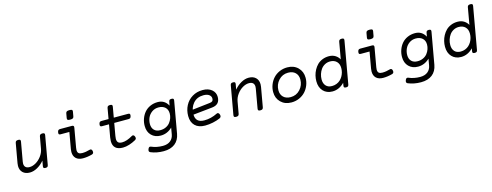

<svg xmlns="http://www.w3.org/2000/svg" viewBox="-24 -1529 6644 2593"><g transform="rotate(-15 3298.0 -233.0)"><path d="M509.8 -456.1Q490.2 -456.1 480.7 -448.7Q471.2 -441.4 468.3 -424.3L439 -259.8Q429.7 -206.1 395 -159.7Q360.4 -113.3 315.4 -87.4Q270.5 -61.5 228.5 -61.5Q190.9 -61.5 172.4 -79.3Q153.8 -97.2 153.8 -129.4Q153.8 -140.1 156.2 -155.8L203.6 -424.3Q206.5 -441.4 199.7 -448.7Q192.9 -456.1 172.9 -456.1H171.9Q152.3 -456.1 142.8 -448.7Q133.3 -441.4 130.4 -424.3L82.5 -153.3Q79.1 -134.8 79.1 -116.2Q79.1 -58.1 115 -23.7Q150.9 10.7 213.4 10.7Q265.6 10.7 320.3 -20.3Q375 -51.3 416 -101.6L402.8 -26.9Q399.9 -9.8 406.5 -2.4Q413.1 4.9 432.1 4.9H433.1Q452.1 4.9 460.2 -2.2Q468.3 -9.3 471.2 -26.9L541.5 -424.3Q544.4 -441.4 537.6 -448.7Q530.8 -456.1 510.7 -456.1Z M756.8 -451.2Q740.2 -451.2 731.9 -443.1Q723.6 -435.1 720.2 -416Q716.8 -397 722.4 -388.9Q728 -380.9 744.6 -380.9H868.2L827.6 -149.9Q824.2 -131.3 824.2 -111.8Q824.2 -54.2 858.4 -21.7Q892.6 10.7 955.6 10.7Q1017.1 10.7 1083 -7.3Q1113.3 -15.6 1106 -51.3Q1098.6 -85.9 1069.3 -77.1Q1014.6 -60.5 962.9 -60.5Q928.7 -60.5 913.1 -74.5Q897.5 -88.4 897.5 -119.1Q897.5 -130.9 900.9 -151.4L947.8 -418Q951.2 -436 944.8 -443.6Q938.5 -451.2 921.9 -451.2ZM893.1 -633.8 881.8 -570.3Q878.9 -552.7 887.5 -545.7Q896 -538.6 922.9 -538.6Q949.7 -538.6 960.7 -545.7Q971.7 -552.7 974.6 -570.3L985.8 -633.8Q988.8 -651.4 980.5 -658.4Q972.2 -665.5 945.3 -665.5Q918.5 -665.5 907.2 -658.4Q896 -651.4 893.1 -633.8Z M1450.2 -558.6 1381.3 -166.5Q1376.5 -136.2 1376.5 -115.7Q1376.5 10.7 1514.6 10.7Q1556.2 10.7 1604 -4.4Q1651.9 -19.5 1694.8 -43.9Q1708.5 -51.8 1712.2 -62.5Q1715.8 -73.2 1709.5 -90.8Q1703.1 -107.9 1691.9 -112.8Q1680.7 -117.7 1668.9 -109.9Q1585 -60.5 1522 -60.5Q1483.9 -60.5 1467 -76.9Q1450.2 -93.3 1450.2 -127.4Q1450.2 -145.5 1454.6 -168L1523.4 -558.6Q1526.4 -575.7 1519.3 -583Q1512.2 -590.3 1491.7 -590.3Q1471.7 -590.3 1462.4 -583Q1453.1 -575.7 1450.2 -558.6ZM1325.2 -412.1Q1308.6 -412.1 1300.3 -404.1Q1292 -396 1288.6 -377Q1285.2 -357.9 1290.8 -349.9Q1296.4 -341.8 1313 -341.8H1686Q1702.6 -341.8 1710.9 -349.9Q1719.2 -357.9 1723.1 -377Q1726.6 -396 1720.7 -404.1Q1714.8 -412.1 1698.2 -412.1Z M1871.6 -195.3Q1871.6 -112.3 1920.7 -63Q1969.7 -13.7 2049.3 -13.7Q2141.6 -13.7 2211.4 -82L2195.8 8.3Q2186.5 63.5 2146.7 95.7Q2106.9 127.9 2041 127.9Q1953.1 127.9 1880.4 95.7Q1854 84 1840.3 120.1Q1826.7 154.8 1853.5 166Q1935.1 200.2 2033.2 200.2Q2131.3 200.2 2191.2 153.6Q2251 106.9 2266.6 19.5L2345.2 -424.3Q2348.1 -441.4 2341.6 -448.7Q2335 -456.1 2315.9 -456.1H2314.9Q2295.9 -456.1 2287.8 -449Q2279.8 -441.9 2276.9 -424.3L2267.6 -374Q2220.2 -461.9 2123.5 -461.9Q2065.4 -461.9 2017.1 -439.9Q1968.8 -418 1937.5 -380.9Q1906.2 -343.8 1888.9 -295.9Q1871.6 -248 1871.6 -195.3ZM2242.2 -271.5Q2242.2 -238.8 2231 -206.8Q2219.7 -174.8 2198.2 -147.2Q2176.8 -119.6 2141.4 -102.8Q2106 -85.9 2062.5 -85.9Q2006.8 -85.9 1976.6 -117.2Q1946.3 -148.4 1946.3 -201.2Q1946.3 -249 1965.3 -291.3Q1984.4 -333.5 2023.9 -361.6Q2063.5 -389.6 2115.7 -389.6Q2173.3 -389.6 2207.8 -358.4Q2242.2 -327.1 2242.2 -271.5Z M2473.6 -172.9Q2473.6 -86.9 2522.9 -38.1Q2572.3 10.7 2663.6 10.7Q2718.3 10.7 2774.2 -1.2Q2830.1 -13.2 2873.5 -32.2Q2904.3 -45.9 2893.6 -81.1Q2887.7 -99.1 2876.7 -105.5Q2865.7 -111.8 2854 -105Q2765.1 -60.1 2670.9 -60.1Q2547.9 -60.1 2547.9 -176.3Q2547.9 -268.1 2600.8 -329.6Q2653.8 -391.1 2744.1 -391.1Q2795.4 -391.1 2823.2 -370.4Q2851.1 -349.6 2851.1 -317.4Q2851.1 -294.9 2840.1 -283.2Q2829.1 -271.5 2801.8 -268.6L2537.6 -238.3L2521.5 -169.9L2816.9 -200.7Q2926.3 -212.4 2926.3 -319.8Q2926.3 -381.8 2878.7 -421.9Q2831.1 -461.9 2751.5 -461.9Q2670.4 -461.9 2606.4 -423.3Q2542.5 -384.8 2508.1 -318.8Q2473.6 -252.9 2473.6 -172.9Z M3192.4 -349.6 3205.6 -424.3Q3208.5 -441.4 3201.9 -448.7Q3195.3 -456.1 3176.3 -456.1H3175.3Q3156.2 -456.1 3148.2 -449Q3140.1 -441.9 3137.2 -424.3L3066.9 -26.9Q3064 -9.8 3070.8 -2.4Q3077.6 4.9 3097.7 4.9H3098.6Q3118.2 4.9 3127.7 -2.4Q3137.2 -9.8 3140.1 -26.9L3169.4 -191.4Q3178.7 -245.1 3213.4 -291.5Q3248 -337.9 3293 -363.8Q3337.9 -389.6 3379.9 -389.6Q3417.5 -389.6 3436 -371.8Q3454.6 -354 3454.6 -321.8Q3454.6 -311 3452.1 -295.4L3404.8 -26.9Q3401.9 -9.8 3408.7 -2.4Q3415.5 4.9 3435.5 4.9H3436.5Q3456.1 4.9 3465.6 -2.4Q3475.1 -9.8 3478 -26.9L3525.9 -297.9Q3529.3 -316.4 3529.3 -335Q3529.3 -393.1 3493.4 -427.5Q3457.5 -461.9 3395 -461.9Q3342.8 -461.9 3288.1 -430.9Q3233.4 -399.9 3192.4 -349.6Z M3666 -188.5Q3666 -101.6 3722.9 -45.4Q3779.8 10.7 3871.1 10.7Q3930.2 10.7 3981 -12Q4031.7 -34.7 4066.2 -72.3Q4100.6 -109.9 4120.1 -159.4Q4139.6 -209 4139.6 -262.7Q4139.6 -349.6 4082.8 -405.8Q4025.9 -461.9 3934.6 -461.9Q3875.5 -461.9 3824.7 -439.2Q3773.9 -416.5 3739.5 -378.9Q3705.1 -341.3 3685.5 -291.7Q3666 -242.2 3666 -188.5ZM4064.9 -258.8Q4064.9 -178.7 4011.7 -120.1Q3958.5 -61.5 3878.9 -61.5Q3814 -61.5 3777.3 -97.4Q3740.7 -133.3 3740.7 -192.4Q3740.7 -272.5 3793.9 -331.1Q3847.2 -389.6 3926.8 -389.6Q3991.7 -389.6 4028.3 -353.8Q4064.9 -317.9 4064.9 -258.8Z M4745.1 -645.5Q4725.6 -645.5 4716.1 -638.2Q4706.5 -630.9 4703.6 -613.8L4658.7 -357.9L4669.4 -366.2Q4647 -412.1 4608.2 -437Q4569.3 -461.9 4517.1 -461.9Q4467.3 -461.9 4425 -444.6Q4382.8 -427.2 4354.2 -398.7Q4325.7 -370.1 4305.7 -333Q4285.6 -295.9 4276.4 -256.8Q4267.1 -217.8 4267.1 -178.7Q4267.1 -91.8 4315.7 -40.5Q4364.3 10.7 4443.8 10.7Q4538.1 10.7 4611.8 -65.4L4605 -26.9Q4602.1 -9.8 4608.6 -2.4Q4615.2 4.9 4634.3 4.9H4635.3Q4654.3 4.9 4662.4 -2.2Q4670.4 -9.3 4673.3 -26.9L4776.9 -613.8Q4779.8 -630.9 4772.9 -638.2Q4766.1 -645.5 4746.1 -645.5ZM4638.7 -264.2Q4638.7 -233.9 4630.9 -204.6Q4623 -175.3 4607.7 -149.4Q4592.3 -123.5 4570.8 -104Q4549.3 -84.5 4519.8 -73Q4490.2 -61.5 4456.5 -61.5Q4401.4 -61.5 4371.6 -94.5Q4341.8 -127.4 4341.8 -183.1Q4341.8 -221.2 4353.5 -257.8Q4365.2 -294.4 4386.5 -324Q4407.7 -353.5 4441.2 -371.6Q4474.6 -389.6 4514.2 -389.6Q4571.3 -389.6 4605 -356.4Q4638.7 -323.2 4638.7 -264.2Z M4954.1 -451.2Q4937.5 -451.2 4929.2 -443.1Q4920.9 -435.1 4917.5 -416Q4914.1 -397 4919.7 -388.9Q4925.3 -380.9 4941.9 -380.9H5065.4L5024.9 -149.9Q5021.5 -131.3 5021.5 -111.8Q5021.5 -54.2 5055.7 -21.7Q5089.8 10.7 5152.8 10.7Q5214.4 10.7 5280.3 -7.3Q5310.5 -15.6 5303.2 -51.3Q5295.9 -85.9 5266.6 -77.1Q5211.9 -60.5 5160.2 -60.5Q5126 -60.5 5110.4 -74.5Q5094.7 -88.4 5094.7 -119.1Q5094.7 -130.9 5098.1 -151.4L5145 -418Q5148.4 -436 5142.1 -443.6Q5135.7 -451.2 5119.1 -451.2ZM5090.3 -633.8 5079.1 -570.3Q5076.2 -552.7 5084.7 -545.7Q5093.3 -538.6 5120.1 -538.6Q5147 -538.6 5158 -545.7Q5168.9 -552.7 5171.9 -570.3L5183.1 -633.8Q5186 -651.4 5177.7 -658.4Q5169.4 -665.5 5142.6 -665.5Q5115.7 -665.5 5104.5 -658.4Q5093.3 -651.4 5090.3 -633.8Z M5469.2 -195.3Q5469.2 -112.3 5518.3 -63Q5567.4 -13.7 5647 -13.7Q5739.3 -13.7 5809.1 -82L5793.5 8.3Q5784.2 63.5 5744.4 95.7Q5704.6 127.9 5638.7 127.9Q5550.8 127.9 5478 95.7Q5451.7 84 5438 120.1Q5424.3 154.8 5451.2 166Q5532.7 200.2 5630.9 200.2Q5729 200.2 5788.8 153.6Q5848.6 106.9 5864.3 19.5L5942.9 -424.3Q5945.8 -441.4 5939.2 -448.7Q5932.6 -456.1 5913.6 -456.1H5912.6Q5893.6 -456.1 5885.5 -449Q5877.4 -441.9 5874.5 -424.3L5865.2 -374Q5817.9 -461.9 5721.2 -461.9Q5663.1 -461.9 5614.7 -439.9Q5566.4 -418 5535.2 -380.9Q5503.9 -343.8 5486.6 -295.9Q5469.2 -248 5469.2 -195.3ZM5839.8 -271.5Q5839.8 -238.8 5828.6 -206.8Q5817.4 -174.8 5795.9 -147.2Q5774.4 -119.6 5739 -102.8Q5703.6 -85.9 5660.2 -85.9Q5604.5 -85.9 5574.2 -117.2Q5543.9 -148.4 5543.9 -201.2Q5543.9 -249 5563 -291.3Q5582 -333.5 5621.6 -361.6Q5661.1 -389.6 5713.4 -389.6Q5771 -389.6 5805.4 -358.4Q5839.8 -327.1 5839.8 -271.5Z M6543.9 -645.5Q6524.4 -645.5 6514.9 -638.2Q6505.4 -630.9 6502.4 -613.8L6457.5 -357.9L6468.3 -366.2Q6445.8 -412.1 6407 -437Q6368.2 -461.9 6315.9 -461.9Q6266.1 -461.9 6223.9 -444.6Q6181.6 -427.2 6153.1 -398.7Q6124.5 -370.1 6104.5 -333Q6084.5 -295.9 6075.2 -256.8Q6065.9 -217.8 6065.9 -178.7Q6065.9 -91.8 6114.5 -40.5Q6163.1 10.7 6242.7 10.7Q6336.9 10.7 6410.6 -65.4L6403.8 -26.9Q6400.9 -9.8 6407.5 -2.4Q6414.1 4.9 6433.1 4.9H6434.1Q6453.1 4.9 6461.2 -2.2Q6469.2 -9.3 6472.2 -26.9L6575.7 -613.8Q6578.6 -630.9 6571.8 -638.2Q6564.9 -645.5 6544.9 -645.5ZM6437.5 -264.2Q6437.5 -233.9 6429.7 -204.6Q6421.9 -175.3 6406.5 -149.4Q6391.1 -123.5 6369.6 -104Q6348.1 -84.5 6318.6 -73Q6289.1 -61.5 6255.4 -61.5Q6200.2 -61.5 6170.4 -94.5Q6140.6 -127.4 6140.6 -183.1Q6140.6 -221.2 6152.3 -257.8Q6164.1 -294.4 6185.3 -324Q6206.5 -353.5 6240 -371.6Q6273.4 -389.6 6313 -389.6Q6370.1 -389.6 6403.8 -356.4Q6437.5 -323.2 6437.5 -264.2Z"/></g></svg>

Font: Courier Prime Sans
Style: Regular
Weight: 300
Italic angle: -10°
Designer: Alan Dague-Greene
Foundry: Quote-Unquote Apps
Version: Version 3.23